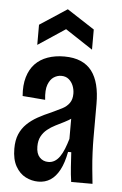

<svg xmlns="http://www.w3.org/2000/svg" viewBox="-54 -786 529 835"><g transform="rotate(5 210.5 -368.0)"><path d="M145 11Q116 11 89.5 -2.5Q63 -16 46 -46Q29 -76 29 -123Q29 -160 40 -186Q51 -212 71 -231.5Q91 -251 118 -266Q145 -281 176 -294Q202 -306 221.5 -316Q241 -326 252.5 -342Q264 -358 264 -383Q264 -401 257.5 -417.5Q251 -434 238 -445Q225 -456 205 -456Q188 -456 172.5 -446Q157 -436 148 -412.5Q139 -389 144 -346L45 -354Q41 -401 51.5 -436.5Q62 -472 84 -495Q106 -518 138.5 -529.5Q171 -541 211 -541Q253 -541 283 -528Q313 -515 331.5 -490.5Q350 -466 359 -430.5Q368 -395 368 -348V-199Q368 -172 369.5 -136Q371 -100 374.5 -64Q378 -28 381 0H288Q283 -33 281 -65Q279 -97 277 -129H263Q254 -81 237.5 -50Q221 -19 198 -4Q175 11 145 11ZM181 -78Q196 -78 208.5 -85.5Q221 -93 231 -107.5Q241 -122 249 -142Q257 -162 264 -186V-298L295 -305Q287 -290 271 -278.5Q255 -267 236 -257.5Q217 -248 198 -238.5Q179 -229 163 -216Q147 -203 137.5 -185Q128 -167 128 -141Q128 -110 143 -94Q158 -78 181 -78ZM89 -581V-669L208 -747L328 -669V-581L208 -660Z"/></g></svg>

Font: Bricolage Grotesque Condensed Medium
Style: Regular
Weight: 500
Width: 3
Designer: Mathieu Triay
Foundry: Atelier Triay
Version: Version 1.000;gftools[0.9.30]